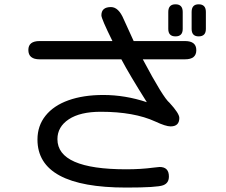

<svg xmlns="http://www.w3.org/2000/svg" viewBox="-20 -804 1040 883"><path d="M787.1 -784.2Q820.3 -784.2 820.3 -749V-670.9Q820.3 -636.7 787.1 -636.7Q753.9 -636.7 753.9 -670.9V-749Q753.9 -784.2 787.1 -784.2ZM893.6 -784.2Q926.8 -784.2 926.8 -749V-670.9Q926.8 -636.7 893.6 -636.7Q861.3 -636.7 861.3 -670.9V-749Q861.3 -784.2 893.6 -784.2ZM759.8 -331.1Q804.7 -282.2 804.7 -261.7Q804.7 -222.7 764.6 -222.7Q742.2 -222.7 694.3 -245.1Q596.7 -290 443.4 -290Q348.6 -290 296.4 -255.4Q244.1 -220.7 244.1 -164.1Q244.1 -25.4 560.5 -25.4Q628.9 -25.4 686.5 -33.2L713.9 -36.1Q756.8 -36.1 756.8 7.8Q756.8 38.1 730.5 47.9Q703.1 58.6 560.5 58.6Q152.3 58.6 152.3 -162.1Q152.3 -225.6 189.5 -272Q226.6 -318.4 294.9 -342.8Q363.3 -367.2 455.1 -367.2Q555.7 -367.2 655.3 -334Q575.2 -460.9 538.1 -531.2H162.1Q110.4 -531.2 110.4 -574.2Q110.4 -615.2 162.1 -615.2H497.1Q446.3 -717.8 446.3 -733.4Q446.3 -771.5 490.2 -771.5Q525.4 -771.5 548.8 -715.8L594.7 -615.2H831.1Q882.8 -615.2 882.8 -573.2Q882.8 -531.2 831.1 -531.2H636.7Q730.5 -354.5 759.8 -331.1Z"/></svg>

Font: jf-openhuninn-1.1
Style: Regular
Weight: 400
Designer: [Kosugi Maru]
      Designed by Motoya company      

      [Varela Round]
      Joe Prince(Latin component); Avraham Co
Foundry: justfont CO.,LTD.
Version: 1.1